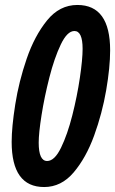

<svg xmlns="http://www.w3.org/2000/svg" viewBox="-20 -744 464 774"><path d="M424 -541Q424 -724 292 -724Q220 -724 169.5 -661.5Q119 -599 87.5 -507Q56 -415 41.5 -323Q27 -231 27 -172Q27 10 158 10Q227 10 277 -49Q327 -108 359.5 -197.5Q392 -287 408 -380Q424 -473 424 -541ZM136 -169Q136 -207 147.5 -280Q159 -353 179 -431.5Q199 -510 225 -564.5Q251 -619 280 -619Q313 -619 313 -547Q313 -505 302 -430.5Q291 -356 271.5 -279Q252 -202 226 -148.5Q200 -95 170 -95Q136 -95 136 -169Z"/></svg>

Font: Noto Sans Display Condensed
Style: Bold Italic
Weight: 700
Width: 3
Designer: Monotype Design team
Foundry: Monotype Imaging Inc.
Version: 1.000